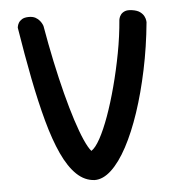

<svg xmlns="http://www.w3.org/2000/svg" viewBox="-49 -693 676 735"><g transform="rotate(-5 289.5 -325.0)"><path d="M285.4 -2.9Q247.4 -4.8 216.6 -34.2Q185.9 -63.6 161.1 -117.4Q136.4 -171.1 116.1 -245.6Q95.8 -320.1 77.8 -411.8Q59.9 -503.4 42.9 -609.4Q42.9 -609.4 43.9 -615.1Q44.9 -620.8 48.9 -627.9Q53 -635 61.9 -640.7Q70.8 -646.4 87.1 -646.8Q103.2 -647.1 113.8 -641.4Q124.2 -635.6 130.4 -627.6Q136.6 -619.5 139.1 -613.6Q141.5 -607.6 141.5 -607.6Q153.9 -535.8 168.1 -468.8Q182.4 -401.9 197.4 -343.6Q212.5 -285.4 227.6 -238.5Q242.8 -191.6 256.7 -160.2Q270.6 -128.8 282.5 -115.2Q298.2 -124.9 316.4 -157.8Q334.5 -190.8 352.8 -241.2Q371.1 -291.8 387.2 -352.6Q403.4 -413.4 415.7 -478.4Q428 -543.4 433 -605.9Q433 -605.9 434.4 -611.9Q435.9 -617.9 440.9 -624.9Q445.9 -632 456 -636.4Q466.1 -640.9 484.1 -638.4Q504.4 -635.5 515 -627.5Q525.6 -619.5 530 -610.4Q534.4 -601.4 535.1 -594.6Q535.8 -587.9 535.8 -587.9Q526.8 -493.5 508.4 -406.4Q490.1 -319.4 465.4 -245.5Q440.6 -171.6 411.3 -116.9Q382 -62.1 349.8 -32.2Q317.6 -2.4 285.4 -2.9Z"/></g></svg>

Font: Sour Gummy Black
Style: Regular
Weight: 900
Version: Version 1.000